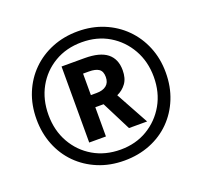

<svg xmlns="http://www.w3.org/2000/svg" viewBox="-126 -869 1081 1025"><g transform="rotate(-20 414.5 -357.0)"><path d="M414 10Q333 10 265.5 -18Q198 -46 149 -95.5Q100 -145 73.5 -212Q47 -279 47 -357Q47 -438 74.5 -505Q102 -572 151.5 -621Q201 -670 268 -697Q335 -724 414 -724Q493 -724 560 -696.5Q627 -669 676.5 -619.5Q726 -570 753.5 -503Q781 -436 781 -357Q781 -277 754 -210Q727 -143 678 -93.5Q629 -44 561.5 -17Q494 10 414 10ZM415 -52Q501 -52 568 -92Q635 -132 674 -200.5Q713 -269 713 -357Q713 -444 674 -513Q635 -582 568 -622Q501 -662 414 -662Q326 -662 258.5 -622Q191 -582 153 -513.5Q115 -445 115 -357Q115 -269 154 -200Q193 -131 260.5 -91.5Q328 -52 415 -52ZM269 -145V-577H400Q486 -577 527.5 -544Q569 -511 569 -447Q569 -401 548.5 -373Q528 -345 496 -331L598 -145H495L411 -311H364V-145ZM397 -380Q432 -380 452 -396Q472 -412 472 -444Q472 -476 453.5 -489Q435 -502 397 -502H364V-380Z"/></g></svg>

Font: Noto Sans Khmer SemiCondensed SemiBold
Style: Regular
Weight: 600
Width: 4
Designer: Danh Hong and the Monotype Design Team
Foundry: Monotype Imaging Inc.
Version: Version 2.004; ttfautohint (v1.8.4.7-5d5b)